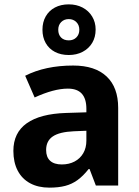

<svg xmlns="http://www.w3.org/2000/svg" viewBox="-20 -860 644 890"><path d="M424.3 0 395 -76.7H391.1Q365.2 -43.9 339.1 -25.1Q313 -6.3 282 1.7Q251 9.8 209 9.8Q157.2 9.8 119.6 -10.5Q82 -30.8 62 -69.1Q42 -107.4 42 -160.6Q42 -244.6 104 -288.6Q166 -332.5 285.6 -336.4L380.4 -339.4V-355.5Q380.4 -402.3 359.1 -425.8Q337.9 -449.2 294.4 -449.2Q230 -449.2 140.6 -408.2L96.7 -508.8Q189.9 -556.2 319.3 -556.2Q420.4 -556.2 474.1 -505.6Q527.8 -455.1 527.8 -359.9V0ZM380.4 -208V-253.9L321.8 -251.5Q255.4 -248.5 224.6 -227.5Q193.8 -206.5 193.8 -164.6Q193.8 -131.8 212.4 -114.7Q231 -97.7 266.6 -97.7Q299.8 -97.7 325.7 -111.3Q351.6 -125 366 -149.9Q380.4 -174.8 380.4 -208ZM176.8 -722.2Q176.8 -757.3 191.9 -783.9Q207 -810.5 234.6 -825.2Q262.2 -839.8 298.8 -839.8Q334.5 -839.8 362.8 -825Q391.1 -810.1 407.2 -783.4Q423.3 -756.8 423.3 -723.1Q423.3 -688 407.5 -661.4Q391.6 -634.8 363.3 -619.9Q335 -605 298.8 -605Q262.2 -605 234.6 -619.4Q207 -633.8 191.9 -660.4Q176.8 -687 176.8 -722.2ZM347.7 -722.2Q347.7 -744.1 333.7 -757.8Q319.8 -771.5 298.8 -771.5Q277.3 -771.5 263.7 -757.8Q250 -744.1 250 -722.2Q250 -699.7 262.9 -686.3Q275.9 -672.9 298.8 -672.9Q320.3 -672.9 334 -686.5Q347.7 -700.2 347.7 -722.2Z"/></svg>

Font: Viking Open Sans
Style: Bold
Weight: 700
Foundry: Ascender Corporation
Version: Version 2.001